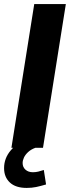

<svg xmlns="http://www.w3.org/2000/svg" viewBox="-24 -725 343 942"><path d="M32 0 144 -705H299L187 0ZM107 197Q53 197 24.5 170.5Q-4 144 -4 100Q-4 51 29 12.5Q62 -26 112 -45L150 0Q128 8 114 21Q100 34 93.5 48Q87 62 87 75Q87 95 101 107.5Q115 120 137 120Q151 120 163.5 117Q176 114 191 109L202 180Q175 188 153.5 192.5Q132 197 107 197Z"/></svg>

Font: Nunito Sans 12pt ExtraBold
Style: Italic
Weight: 800
Italic angle: -9°
Designer: Vernon Adams
Foundry: Vernon Adams
Version: Version 3.101;gftools[0.9.27]